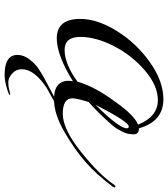

<svg xmlns="http://www.w3.org/2000/svg" viewBox="32 -534 728 832"><g transform="rotate(90 396.0 -118.0)"><path d="M434 -168Q536 -270 536 -304Q536 -312 528 -312Q508 -312 434 -168ZM414 -438Q351 -438 285.5 -382Q220 -326 180 -248Q140 -170 140 -102Q140 -34 196 -34Q258 -34 334 -90Q355 -164 420 -252Q480 -337 520 -352Q486 -438 414 -438ZM410 -462Q506 -462 536 -356Q562 -356 562 -334Q562 -307 553 -289.5Q544 -272 539.5 -263.5Q535 -255 524 -242Q512 -229 508 -224Q467 -178 422 -138Q406 -86 406 -68Q406 -26 473 -26Q540 -26 639.5 -106Q739 -186 780 -248Q784 -254 788 -254Q792 -254 792 -251Q792 -248 790 -244Q736 -172 682.5 -125Q629 -78 551.5 -33Q474 12 410 12Q330 12 330 -52Q330 -55 331 -61Q332 -67 332 -70Q219 0 146 0Q62 0 62 -102Q62 -176 114.5 -260.5Q167 -345 249.5 -403.5Q332 -462 410 -462ZM438 -2Q438 1 404 20Q370 39 364 42Q280 96 280 152Q280 176 298.5 193Q317 210 336.5 210Q356 210 370 206L384 202Q392 202 392 204Q392 206 376 212Q334 226 304 226Q218 226 218 170Q218 143 237.5 118Q257 93 276.5 80Q296 67 315.5 56Q335 45 384 19.5Q433 -6 435.5 -6Q438 -6 438 -2Z"/></g></svg>

Font: Miama
Style: Regular
Weight: 400
Italic angle: 16.5°
Designer: Linus Romer
Foundry: Linus Romer
Version: 0.32